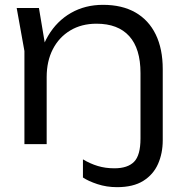

<svg xmlns="http://www.w3.org/2000/svg" viewBox="-20 -596 759 794"><path d="M49 -563H141L173 -372V0H81V-385ZM406 -576Q485 -576 540 -544.5Q595 -513 624 -453.5Q653 -394 653 -310V-16Q653 38 633.5 82Q614 126 572.5 152Q531 178 464 178Q421 178 383 165.5Q345 153 323 138V63Q353 81 384.5 90.5Q416 100 453 100Q508 100 534.5 73Q561 46 561 -23V-294Q561 -395 514.5 -446.5Q468 -498 379 -498Q317 -498 270.5 -470Q224 -442 198.5 -392.5Q173 -343 173 -277L136 -303Q143 -387 179 -448Q215 -509 273.5 -542.5Q332 -576 406 -576Z"/></svg>

Font: Unbounded Light
Style: Regular
Weight: 300
Designer: Luke Prowse, Jean-Baptiste Morizot, Fátima Lázaro, Florian Runge
Foundry: NaN
Version: Version 1.700